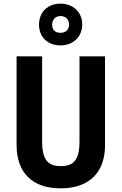

<svg xmlns="http://www.w3.org/2000/svg" viewBox="-20 -1023 667 1053"><path d="M312 -774C382 -774 431 -822 431 -889C431 -956 381 -1003 312 -1003C241 -1003 194 -956 194 -888C194 -820 241 -774 312 -774ZM312 -843C281 -843 266 -860 266 -888C266 -916 285 -935 312 -935C340 -935 359 -916 359 -888C359 -860 339 -843 312 -843ZM556 -226V-714H416V-249C416 -146 384 -112 314 -112C246 -112 211 -142 211 -248V-714H71V-228C71 -77 156 10 312 10C473 10 556 -81 556 -226Z"/></svg>

Font: Noto Sans Sinhala Condensed
Style: Bold
Weight: 700
Width: 3
Designer: Jelle Bosma - Monotype Design Team
Foundry: Monotype Imaging Inc.
Version: Version 2.006